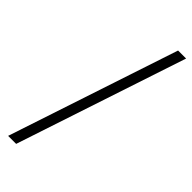

<svg xmlns="http://www.w3.org/2000/svg" viewBox="-288 -739 943 943"><g transform="rotate(45 183.0 -267.5)"><path d="M16.6 175.8 310.5 -710.9H366.2L72.3 175.8Z"/></g></svg>

Font: Crimson Pro Light
Style: Regular
Weight: 300
Designer: Jacques Le Bailly
Foundry: Baron von Fonthausen
Version: Version 1.003